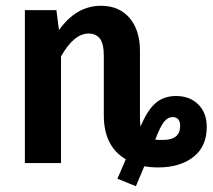

<svg xmlns="http://www.w3.org/2000/svg" viewBox="-20 -564 735 664"><path d="M589 -232Q636 -232 665.5 -203Q695 -174 695 -125Q695 -57 648.5 -21Q602 15 528 15Q500 15 479 11L450 80L386 54L415 -13Q339 -58 339 -165V-371Q339 -413 325.5 -430.5Q312 -448 286 -448Q236 -448 191 -369V0H66V-529H175L184 -460Q244 -544 329 -544Q392 -544 428 -502Q464 -460 464 -388V-158Q464 -144 466 -126Q489 -182 517.5 -207Q546 -232 589 -232ZM542 -80Q603 -80 603 -128Q603 -159 577 -159Q560 -159 547 -142.5Q534 -126 517 -81Q524 -80 542 -80Z"/></svg>

Font: Fira Sans Condensed Medium
Style: Regular
Weight: 500
Width: 3
Designer: Carrois Corporate & Edenspiekermann AG
Foundry: Carrois Corporate GbR & Edenspiekermann AG
Version: Version 4.203;PS 004.203;hotconv 1.0.88;makeotf.lib2.5.64775